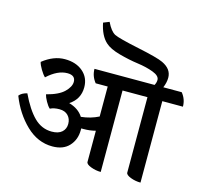

<svg xmlns="http://www.w3.org/2000/svg" viewBox="-131 -1084 1321 1250"><g transform="rotate(15 530.0 -459.5)"><path d="M1060 -529H921V20Q886 20 853.5 7.5Q821 -5 821 -21V-529H653V20Q619 20 586 7.5Q553 -5 553 -21V-231Q516 -221 472 -221H457V-209Q457 -145 417.5 -102Q378 -59 305 -59Q206 -59 127.5 -134.5Q49 -210 6 -321Q22 -342 59 -351Q106 -252 157 -201.5Q208 -151 276 -151Q321 -151 344.5 -172Q368 -193 368 -227Q368 -261 347 -283Q326 -305 288.5 -305Q251 -305 226 -292Q212 -304 197 -331Q182 -358 178 -376Q260 -397 296 -432.5Q332 -468 332 -501Q332 -545 278 -545Q212 -545 143 -481Q128 -495 111 -523.5Q94 -552 90 -571Q163 -629 238.5 -629Q314 -629 360.5 -589Q407 -549 407 -484Q407 -404 339 -360Q405 -341 435 -293Q500 -300 553 -327V-529H472Q440 -569 440 -618H845Q855 -636 855 -654Q855 -682 808.5 -699.5Q762 -717 702.5 -725Q643 -733 575.5 -751.5Q508 -770 477 -799Q433 -839 416 -923L456 -939Q484 -881 514 -866Q544 -851 680 -822.5Q816 -794 853 -776Q919 -745 919 -686Q919 -654 904 -618H1028Q1060 -579 1060 -529Z"/></g></svg>

Font: Karma SemiBold
Style: Regular
Weight: 600
Designer: Joana Correia
Foundry: Indian Type Foundry
Version: Version 1.202;PS 1.0;hotconv 1.0.78;makeotf.lib2.5.61930; tt